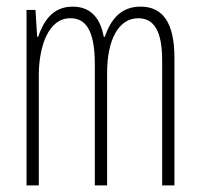

<svg xmlns="http://www.w3.org/2000/svg" viewBox="-20 -559 603 579"><path d="M60 0H97V-332C97 -415 124 -504 192 -504C235 -504 266 -474 266 -364V0H303V-339C303 -440 338 -504 397 -504C441 -504 469 -471 469 -377V0H506V-385C506 -493 469 -539 404 -539C344 -539 314 -500 296 -448H293C284 -496 260 -539 199 -539C136 -539 110 -491 95 -448H92L87 -529H60Z"/></svg>

Font: Noto Sans Mono SemiCondensed ExtraLight
Style: Regular
Weight: 200
Width: 4
Designer: Monotype Design Team
Foundry: Monotype Imaging Inc.
Version: Version 2.014